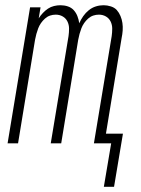

<svg xmlns="http://www.w3.org/2000/svg" viewBox="-20 -548 540 734"><path d="M377 166 405 0H339L407 -410Q409 -424 409 -438.5Q409 -453 403 -465.5Q397 -478 385 -485Q373 -492 358 -492Q347 -492 336.5 -488.5Q326 -485 317 -477Q308 -469 301.5 -459.5Q295 -450 291 -439.5Q287 -429 284 -418Q281 -407 279 -396L214 0H174L242 -410Q244 -424 244 -438.5Q244 -453 238 -465.5Q232 -478 220 -485Q208 -492 193 -492Q182 -492 171.5 -488.5Q161 -485 152 -477Q143 -469 136.5 -459.5Q130 -450 126 -439.5Q122 -429 119 -418Q116 -407 114 -396L49 0H9L95 -520H135L128 -478Q135 -489 144 -498.5Q153 -508 163.5 -515Q174 -522 186.5 -525Q199 -528 211 -528Q226 -528 239.5 -523.5Q253 -519 262 -509Q271 -499 276 -486Q281 -473 283 -459Q289 -473 298 -486Q307 -499 319.5 -509Q332 -519 346.5 -523.5Q361 -528 376 -528Q390 -528 404 -523.5Q418 -519 426.5 -509.5Q435 -500 440.5 -487Q446 -474 448 -460Q450 -446 449 -431.5Q448 -417 445 -403L385 -37H450L416 166Z"/></svg>

Font: Iosevka Term Curly Extralight
Style: Italic
Weight: 200
Italic angle: -9°
Designer: Belleve Invis
Foundry: Belleve Invis
Version: Version 32.3.0